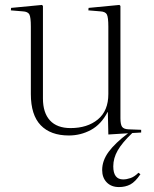

<svg xmlns="http://www.w3.org/2000/svg" viewBox="-20 -535 626 778"><path d="M462 223Q431 223 412.5 204Q394 185 394 154Q394 116 420 80.5Q446 45 499 5L419 10L417 -81H416Q390 -31 348.5 -8.5Q307 14 259 14Q185 14 145 -27.5Q105 -69 105 -154V-427Q105 -465 99 -476.5Q93 -488 72 -489L24 -493L25 -503L150 -515L154 -511V-136Q154 -78 182.5 -47Q211 -16 266 -16Q334 -16 376.5 -51Q419 -86 419 -154V-427Q419 -465 413 -476.5Q407 -488 386 -489L338 -493L339 -503L464 -515L468 -511V-56Q468 -31 474.5 -21.5Q481 -12 500 -11L552 -9V2L516 4Q475 43 457 74.5Q439 106 439 139Q439 192 479 192Q493 192 509 186.5Q525 181 541 165L549 171Q528 202 508 212.5Q488 223 462 223Z"/></svg>

Font: Display Extralight
Style: Regular
Weight: 200
Designer: Latin by Veronika Burian and Jose Scaglione. Greek by Irene Vlachou. Cyrillic by Vera Evstafieva.
Foundry: TypeTogether
Version: Version 3.002